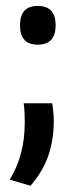

<svg xmlns="http://www.w3.org/2000/svg" viewBox="-20 -482 248 632"><path d="M58 -142H152Q153.5 -132 155.2 -116.8Q157 -101.5 157 -84Q157 -23 139.5 29Q122 81 80.5 129.5L12 109.5Q37 68 49.2 22Q61.5 -24 61.5 -80Q61.5 -96.5 60.8 -111.5Q60 -126.5 58 -142ZM104.5 -335Q74.5 -335 60.2 -351.2Q46 -367.5 46 -396.5V-401.5Q46 -430.5 60.2 -446.5Q74.5 -462.5 104.5 -462.5Q134 -462.5 148.5 -446.5Q163 -430.5 163 -401.5V-396.5Q163 -367.5 148.5 -351.2Q134 -335 104.5 -335Z"/></svg>

Font: Anek Malayalam Medium Medium
Style: Regular
Weight: 500
Version: Version 1.003